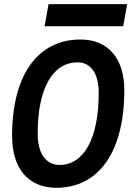

<svg xmlns="http://www.w3.org/2000/svg" viewBox="-20 -893 631 923"><path d="M250.5 9.8C456.1 9.8 577.6 -164.6 577.6 -459.5C577.6 -612.8 499 -703.1 367.2 -703.1C160.2 -703.1 38.1 -530.8 38.1 -239.3C38.1 -82.5 116.7 9.8 250.5 9.8ZM266.1 -100.1C200.2 -100.1 161.1 -156.2 161.1 -251.5C161.1 -466.3 232.4 -593.3 353 -593.3C416.5 -593.3 454.6 -539.1 454.6 -447.3C454.6 -229 384.3 -100.1 266.1 -100.1ZM194.3 -766.6H572.3L591.3 -873H213.4Z"/></svg>

Font: Cascadia Mono SemiBold
Style: Italic
Weight: 600
Italic angle: -10°
Monospace: yes
Designer: Aaron Bell
Foundry: Saja Typeworks
Version: Version 2404.023